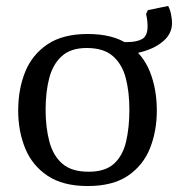

<svg xmlns="http://www.w3.org/2000/svg" viewBox="-20 -614 597 644"><path d="M274 10Q191 10 139.5 -24.5Q88 -59 64.5 -116.5Q41 -174 41 -243Q41 -315 64.5 -373Q88 -431 139.5 -465.5Q191 -500 274 -500Q359 -500 409.5 -465.5Q460 -431 483 -373Q506 -315 506 -243Q506 -174 483 -116.5Q460 -59 409 -24.5Q358 10 274 10ZM277 -38Q333 -38 362.5 -65Q392 -92 403 -139.5Q414 -187 414 -246Q414 -305 402 -351.5Q390 -398 359 -425.5Q328 -453 271 -453Q217 -453 187 -425.5Q157 -398 145 -351.5Q133 -305 133 -246Q133 -187 145.5 -139.5Q158 -92 189 -65Q220 -38 277 -38ZM372 -430V-473H409Q438 -473 456.5 -483Q475 -493 475 -526Q475 -545 470 -567L476 -580L544 -594Q551 -581 554 -564.5Q557 -548 557 -537Q557 -503 531 -479Q505 -455 464.5 -442.5Q424 -430 379 -430Z"/></svg>

Font: Manuale
Style: Regular
Weight: 400
Designer: Eduardo Tunni / Pablo Cosgaya
Foundry: Eduardo Tunni / Pablo Cosgaya
Version: Version 1.002